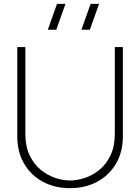

<svg xmlns="http://www.w3.org/2000/svg" viewBox="-20 -965 730 1000"><path d="M448 -810H404L452 -945H496ZM273 -810H229L277 -945H321ZM345 15Q265 15 203 -18.5Q141 -52 105.5 -112.8Q70 -173.5 70 -255V-720H112V-269Q112 -202.5 134.5 -155.8Q157 -109 192.5 -80.2Q228 -51.5 268.5 -38.2Q309 -25 345 -25Q381 -25 421.5 -38.2Q462 -51.5 497.5 -80.2Q533 -109 555.5 -155.8Q578 -202.5 578 -269V-720H620V-255Q620 -174 584.5 -113.2Q549 -52.5 487 -18.8Q425 15 345 15Z"/></svg>

Font: Manrope ExtraLight
Style: Regular
Weight: 200
Designer: Mikhail Sharanda
Foundry: Mikhail Sharanda
Version: Version 4.505